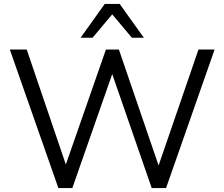

<svg xmlns="http://www.w3.org/2000/svg" viewBox="-20 -957 1141 977"><path d="M277 0 30 -705H116L315 -120L519 -705H585L787 -115L990 -705H1072L825 0H752L551 -580L348 0ZM390 -765 513 -937H589L712 -765H651L551 -884L451 -765Z"/></svg>

Font: Nunito Sans
Style: Regular
Weight: 400
Designer: Vernon Adams
Foundry: Vernon Adams
Version: Version 3.101; ttfautohint (v1.8.4.7-5d5b);gftools[0.9.27]